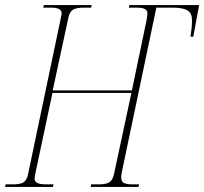

<svg xmlns="http://www.w3.org/2000/svg" viewBox="-40 -734 802 754"><path d="M-20 0 -18 -10H11Q40 -10 52.5 -18Q65 -26 70 -49L198 -659Q200 -667 201 -673Q202 -679 202 -682Q202 -704 161 -704H130L132 -714H320L318 -704H289Q261 -704 247 -696Q233 -688 228 -662L167 -379H478L535 -652Q539 -672 539 -682Q539 -704 499 -704H466L468 -714H742L719 -590H708Q711 -609 712.5 -624Q714 -639 714 -656Q714 -681 697 -692.5Q680 -704 637 -704H574L438 -56Q437 -51 436.5 -47Q436 -43 436 -38Q436 -19 449 -14.5Q462 -10 478 -10H506L504 0H316L318 -10H348Q377 -10 390 -18.5Q403 -27 408 -52L476 -369H166L98 -49Q96 -39 96 -31Q96 -10 140 -10H170L168 0Z"/></svg>

Font: Noto Serif Display ExtraCondensed Thin
Style: Italic
Weight: 100
Width: 2
Italic angle: -12°
Designer: Monotype Design Team
Foundry: Monotype Imaging Inc.
Version: Version 2.009